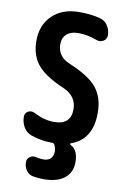

<svg xmlns="http://www.w3.org/2000/svg" viewBox="-103 -799 705 1079"><g transform="rotate(10 250.0 -260.0)"><path d="M254.9 -445.3Q371.1 -397.5 415.5 -342.3Q460 -287.1 460 -200.2Q460 -45.9 338.9 -4.9Q335.9 -3.9 336.9 -1.5Q337.9 1 339.8 2.9Q365.2 15.6 375 39.1Q384.8 63.5 384.8 94.7Q384.8 153.3 343.3 186.5Q301.8 219.7 224.6 219.7Q197.3 219.7 166 214.8Q140.6 210.9 125.5 189.9Q110.4 168.9 110.4 142.6Q110.4 123 126.5 111.3Q142.6 99.6 163.1 105.5Q186.5 110.4 205.1 110.4Q231.4 110.4 245.6 95.7Q259.8 81.1 259.8 54.7Q259.8 37.1 252.9 23.4Q252.9 22.5 252.4 22.5Q252 22.5 252 21.5Q248 10.7 239.3 9.8H235.4Q171.9 9.8 115.2 -10.7Q86.9 -20.5 70.8 -47.4Q54.7 -74.2 54.7 -107.4Q54.7 -128.9 73.2 -138.7Q91.8 -148.4 111.3 -137.7Q172.9 -106.4 227.5 -107.4Q321.3 -107.4 322.3 -195.3Q322.3 -271.5 245.1 -304.7Q136.7 -350.6 93.3 -404.3Q49.8 -458 49.8 -540Q49.8 -629.9 106.9 -685.1Q164.1 -740.2 259.8 -740.2Q328.1 -740.2 378.9 -726.6Q407.2 -719.7 423.8 -694.8Q440.4 -669.9 440.4 -639.6Q440.4 -617.2 421.9 -606Q403.3 -594.7 381.8 -602.5Q331.1 -622.1 275.4 -623Q233.4 -623 209.5 -602.1Q185.5 -581.1 185.5 -544.9Q185.5 -474.6 254.9 -445.3Z"/></g></svg>

Font: Rounded-X Mgen+ 2m bold
Style: Bold
Weight: 700
Designer: [Source Han Sans]
Ryoko NISHIZUKA  (kana & ideographs); Paul D. Hunt (Latin, Greek & Cyrillic); Wenlong ZHANG  (bopomofo
Version: Version 1.059.20150602